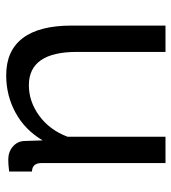

<svg xmlns="http://www.w3.org/2000/svg" viewBox="14 -576 572 641"><g transform="rotate(90 300.5 -256.0)"><path d="M65.9 -209V-522H153.8V-226.1Q153.8 -65.9 265.1 -65.9Q319.3 -65.9 366.7 -100.3Q414.1 -134.8 437 -194.8V-522H524.9V-107.9Q524.9 -77.1 553.2 -76.2V0Q538.1 2 529.5 2.4Q521 2.9 513.2 2.9Q487.3 2.9 469.7 -12.5Q452.1 -27.8 451.2 -50.8L449.2 -111.8Q414.1 -52.7 356.9 -21.5Q299.8 9.8 231.9 9.8Q149.9 9.8 107.9 -45.2Q65.9 -100.1 65.9 -209Z"/></g></svg>

Font: Raleway Medium
Style: Regular
Weight: 500
Designer: Matt McInerney, Pablo Impallari, Rodrigo Fuenzalida
Foundry: Matt McInerney, Pablo Impallari, Rodrigo Fuenzalida
Version: Version 3.000g; ttfautohint (v1.5) -l 8 -r 28 -G 28 -x 14 -D